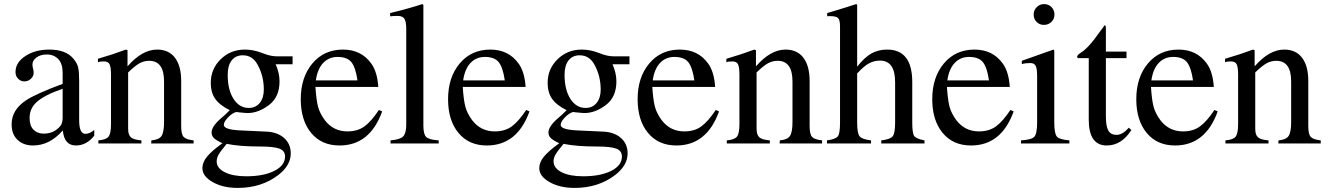

<svg xmlns="http://www.w3.org/2000/svg" viewBox="-20 -703 6508 941"><path d="M442 -66V-38Q404 10 352 10Q295 10 288 -63H287Q223 10 142 10Q95 10 66 -17.5Q37 -45 37 -94Q37 -164 107 -211Q155 -243 287 -292V-346Q287 -391 265.5 -413.5Q244 -436 209 -436Q179 -436 159 -421.5Q139 -407 139 -387Q139 -378 142 -367Q145 -356 145 -345Q145 -330 131.5 -317Q118 -304 99 -304Q82 -304 69 -317Q56 -330 56 -350Q56 -398 107 -430Q154 -460 222 -460Q303 -460 340 -415Q358 -394 363 -372.5Q368 -351 368 -304V-113Q368 -47 399 -47Q419 -47 442 -66ZM287 -127V-268Q195 -236 159 -202Q125 -171 125 -125Q125 -87 144 -67.5Q163 -48 194 -48Q227 -48 252 -64Q273 -79 280 -92Q287 -105 287 -127Z M929 0H721L722 -15Q759 -18 771.5 -36.5Q784 -55 784 -105V-304Q784 -405 711 -405Q686 -405 664 -393Q642 -381 608 -348V-72Q608 -42 621.5 -30Q635 -18 673 -15V0H462V-15Q500 -18 512 -33.5Q524 -49 524 -94V-337Q524 -374 517 -388Q510 -402 489 -402Q469 -402 460 -398V-415Q530 -435 597 -460L605 -457V-379H606Q677 -460 750 -460Q807 -460 837.5 -420Q868 -380 868 -306V-85Q868 -45 880 -32Q892 -19 929 -15Z M1414 -388H1331Q1350 -345 1350 -304Q1350 -227 1298 -188Q1246 -149 1194 -149Q1183 -149 1156 -152L1137 -154Q1117 -148 1097 -127Q1077 -106 1077 -91Q1077 -68 1155 -64L1284 -58Q1339 -56 1372 -27Q1405 2 1405 49Q1405 107 1345 154Q1262 218 1145 218Q1073 218 1022.5 189.5Q972 161 972 121Q972 93 994 65.5Q1016 38 1070 -1Q1038 -16 1027.5 -27Q1017 -38 1017 -54Q1017 -83 1063 -123Q1086 -142 1106 -163Q1056 -188 1034.5 -219Q1013 -250 1013 -297Q1013 -365 1061.5 -412.5Q1110 -460 1180 -460Q1220 -460 1260 -445L1282 -437Q1311 -427 1337 -427H1414ZM1096 -338V-335Q1096 -263 1124.5 -218.5Q1153 -174 1199 -174Q1233 -174 1253 -198.5Q1273 -223 1273 -264Q1273 -330 1243 -385Q1218 -432 1170 -432Q1135 -432 1115.5 -407Q1096 -382 1096 -338ZM1377 64Q1377 36 1349.5 25.5Q1322 15 1253 15Q1154 15 1091 2Q1061 38 1051.5 54.5Q1042 71 1042 88Q1042 121 1081.5 141Q1121 161 1187 161Q1272 161 1324.5 134.5Q1377 108 1377 64Z M1837 -164 1853 -157Q1793 10 1644 10Q1556 10 1505 -51.5Q1454 -113 1454 -217Q1454 -324 1511 -392Q1568 -460 1661 -460Q1751 -460 1800 -391Q1829 -351 1834 -277H1526Q1530 -214 1538.5 -181Q1547 -148 1572 -114Q1614 -59 1683 -59Q1732 -59 1765.5 -83Q1799 -107 1837 -164ZM1528 -309H1732Q1723 -372 1702.5 -398Q1682 -424 1634 -424Q1592 -424 1564 -394.5Q1536 -365 1528 -309Z M2130 0H1894V-15Q1941 -19 1956 -34.5Q1971 -50 1971 -92V-561Q1971 -597 1962 -611Q1953 -625 1929 -625Q1908 -625 1892 -623V-639Q1987 -662 2050 -683L2055 -679V-87Q2055 -45 2069 -31.5Q2083 -18 2130 -15Z M2559 -164 2575 -157Q2515 10 2366 10Q2278 10 2227 -51.5Q2176 -113 2176 -217Q2176 -324 2233 -392Q2290 -460 2383 -460Q2473 -460 2522 -391Q2551 -351 2556 -277H2248Q2252 -214 2260.5 -181Q2269 -148 2294 -114Q2336 -59 2405 -59Q2454 -59 2487.5 -83Q2521 -107 2559 -164ZM2250 -309H2454Q2445 -372 2424.5 -398Q2404 -424 2356 -424Q2314 -424 2286 -394.5Q2258 -365 2250 -309Z M3065 -388H2982Q3001 -345 3001 -304Q3001 -227 2949 -188Q2897 -149 2845 -149Q2834 -149 2807 -152L2788 -154Q2768 -148 2748 -127Q2728 -106 2728 -91Q2728 -68 2806 -64L2935 -58Q2990 -56 3023 -27Q3056 2 3056 49Q3056 107 2996 154Q2913 218 2796 218Q2724 218 2673.5 189.5Q2623 161 2623 121Q2623 93 2645 65.5Q2667 38 2721 -1Q2689 -16 2678.5 -27Q2668 -38 2668 -54Q2668 -83 2714 -123Q2737 -142 2757 -163Q2707 -188 2685.5 -219Q2664 -250 2664 -297Q2664 -365 2712.5 -412.5Q2761 -460 2831 -460Q2871 -460 2911 -445L2933 -437Q2962 -427 2988 -427H3065ZM2747 -338V-335Q2747 -263 2775.5 -218.5Q2804 -174 2850 -174Q2884 -174 2904 -198.5Q2924 -223 2924 -264Q2924 -330 2894 -385Q2869 -432 2821 -432Q2786 -432 2766.5 -407Q2747 -382 2747 -338ZM3028 64Q3028 36 3000.5 25.5Q2973 15 2904 15Q2805 15 2742 2Q2712 38 2702.5 54.5Q2693 71 2693 88Q2693 121 2732.5 141Q2772 161 2838 161Q2923 161 2975.5 134.5Q3028 108 3028 64Z M3488 -164 3504 -157Q3444 10 3295 10Q3207 10 3156 -51.5Q3105 -113 3105 -217Q3105 -324 3162 -392Q3219 -460 3312 -460Q3402 -460 3451 -391Q3480 -351 3485 -277H3177Q3181 -214 3189.5 -181Q3198 -148 3223 -114Q3265 -59 3334 -59Q3383 -59 3416.5 -83Q3450 -107 3488 -164ZM3179 -309H3383Q3374 -372 3353.5 -398Q3333 -424 3285 -424Q3243 -424 3215 -394.5Q3187 -365 3179 -309Z M4009 0H3801L3802 -15Q3839 -18 3851.5 -36.5Q3864 -55 3864 -105V-304Q3864 -405 3791 -405Q3766 -405 3744 -393Q3722 -381 3688 -348V-72Q3688 -42 3701.5 -30Q3715 -18 3753 -15V0H3542V-15Q3580 -18 3592 -33.5Q3604 -49 3604 -94V-337Q3604 -374 3597 -388Q3590 -402 3569 -402Q3549 -402 3540 -398V-415Q3610 -435 3677 -460L3685 -457V-379H3686Q3757 -460 3830 -460Q3887 -460 3917.5 -420Q3948 -380 3948 -306V-85Q3948 -45 3960 -32Q3972 -19 4009 -15Z M4511 0H4299V-15Q4343 -20 4355 -35Q4367 -50 4367 -102V-300Q4367 -406 4293 -406Q4263 -406 4238 -392Q4213 -378 4181 -343V-102Q4181 -50 4193 -35Q4205 -20 4249 -15V0H4033V-15Q4076 -21 4086.5 -35Q4097 -49 4097 -102V-573Q4097 -605 4087.5 -614.5Q4078 -624 4046 -624Q4037 -624 4034 -623V-639L4061 -647Q4138 -670 4176 -683L4181 -680V-376Q4216 -421 4250 -440.5Q4284 -460 4328 -460Q4451 -460 4451 -301V-102Q4451 -50 4460.5 -36.5Q4470 -23 4511 -15Z M4932 -164 4948 -157Q4888 10 4739 10Q4651 10 4600 -51.5Q4549 -113 4549 -217Q4549 -324 4606 -392Q4663 -460 4756 -460Q4846 -460 4895 -391Q4924 -351 4929 -277H4621Q4625 -214 4633.5 -181Q4642 -148 4667 -114Q4709 -59 4778 -59Q4827 -59 4860.5 -83Q4894 -107 4932 -164ZM4623 -309H4827Q4818 -372 4797.5 -398Q4777 -424 4729 -424Q4687 -424 4659 -394.5Q4631 -365 4623 -309Z M5148 -632Q5148 -610 5133 -595.5Q5118 -581 5096 -581Q5075 -581 5060.5 -595.5Q5046 -610 5046 -632Q5046 -653 5061 -668Q5076 -683 5097 -683Q5119 -683 5133.5 -668Q5148 -653 5148 -632ZM5221 0H4984V-15Q5036 -18 5049.5 -33Q5063 -48 5063 -104V-331Q5063 -366 5056 -380Q5049 -394 5030 -394Q5006 -394 4988 -389V-405L5143 -460L5147 -456V-105Q5147 -49 5159.5 -34Q5172 -19 5221 -15Z M5512 -77 5525 -66Q5477 10 5404 10Q5316 10 5316 -117V-418H5263Q5259 -421 5259 -425Q5259 -433 5276 -444Q5314 -466 5373 -551Q5375 -554 5382.5 -563.5Q5390 -573 5393 -579Q5400 -579 5400 -566V-450H5501V-418H5400V-132Q5400 -84 5412 -63Q5424 -42 5452 -42Q5482 -42 5512 -77Z M5932 -164 5948 -157Q5888 10 5739 10Q5651 10 5600 -51.5Q5549 -113 5549 -217Q5549 -324 5606 -392Q5663 -460 5756 -460Q5846 -460 5895 -391Q5924 -351 5929 -277H5621Q5625 -214 5633.5 -181Q5642 -148 5667 -114Q5709 -59 5778 -59Q5827 -59 5860.5 -83Q5894 -107 5932 -164ZM5623 -309H5827Q5818 -372 5797.5 -398Q5777 -424 5729 -424Q5687 -424 5659 -394.5Q5631 -365 5623 -309Z M6453 0H6245L6246 -15Q6283 -18 6295.5 -36.5Q6308 -55 6308 -105V-304Q6308 -405 6235 -405Q6210 -405 6188 -393Q6166 -381 6132 -348V-72Q6132 -42 6145.5 -30Q6159 -18 6197 -15V0H5986V-15Q6024 -18 6036 -33.5Q6048 -49 6048 -94V-337Q6048 -374 6041 -388Q6034 -402 6013 -402Q5993 -402 5984 -398V-415Q6054 -435 6121 -460L6129 -457V-379H6130Q6201 -460 6274 -460Q6331 -460 6361.5 -420Q6392 -380 6392 -306V-85Q6392 -45 6404 -32Q6416 -19 6453 -15Z"/></svg>

Font: STIX
Style: Regular
Weight: 400
Designer: MicroPress Inc., with final additions and corrections provided by Coen Hoffman, Elsevier (retired)
Version: Version 1.1.1